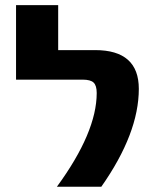

<svg xmlns="http://www.w3.org/2000/svg" viewBox="-20 -710 584 730"><path d="M41 -407.2V-690.4H201.2V-519.5H341.8Q507.8 -519.5 507.8 -372.1Q507.8 -203.1 365.2 0H196.3Q347.7 -207 347.7 -356.4Q347.7 -384.8 335.9 -396Q324.2 -407.2 293.9 -407.2Z"/></svg>

Font: GenEi M Gothic v2 Heavy
Style: Regular
Weight: 800
Version: Version 2.0